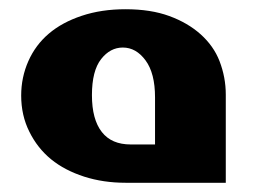

<svg xmlns="http://www.w3.org/2000/svg" viewBox="-20 -396 565 416"><path d="M25.9 -189Q25.9 -228.5 41.5 -263.7Q57.1 -298.8 85.9 -323.2Q114.7 -347.7 157.2 -361.8Q199.7 -376 252 -376Q306.6 -376 346.7 -361.3Q386.7 -346.7 414.6 -321.8Q442.9 -296.4 455.6 -263.7Q469.2 -228.5 469.2 -190.9V0H252Q204.1 0 162.6 -13.2Q120.1 -26.9 90.8 -50.8Q61 -75.2 43.5 -110.8Q25.9 -146 25.9 -189ZM315.9 -185.1Q315.9 -237.3 295.4 -265.1Q274.9 -293 246.1 -293Q218.8 -293 199.2 -268.1Q179.2 -242.7 179.2 -189.9Q179.2 -137.2 200.7 -109.9Q221.7 -83 263.2 -83H315.9Z"/></svg>

Font: SimahzazaarabicW05-Bold
Style: Regular
Weight: 700
Designer: Ahmed zaza
Foundry: Ahmed zaza
Version: Version 1.001